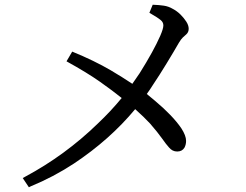

<svg xmlns="http://www.w3.org/2000/svg" viewBox="-20 -767 1040 811"><path d="M570 -458Q629 -552 657 -616Q670 -646 670 -659.5Q670 -673 659 -682Q646 -693 611 -713L625 -747Q653 -746 672.5 -743Q692 -740 709 -730Q728 -720 742.5 -705.5Q757 -691 767 -675.5Q777 -660 777 -645.5Q777 -631 767 -622Q760 -616 752.5 -609Q745 -602 736 -587Q716 -552 684 -499.5Q652 -447 627 -410Q614 -389 600 -370Q623 -351 635 -341Q710 -278 746 -225Q766 -194 766 -172Q766 -156 759 -143Q749 -127 728.5 -127Q708 -127 694 -144Q682 -157 664.5 -182Q647 -207 614 -245Q589 -272 551 -306Q444 -177 292 -76Q205 -19 110 20L102 24L76 -15L87 -21Q255 -111 393 -245Q448 -297 494 -353Q457 -383 402.5 -421.5Q348 -460 261 -508L285 -549Q378 -511 448 -470Q497 -441 539 -413Q554 -435 570 -458Z"/></svg>

Font: Early Summer Mincho Screen
Style: Regular
Weight: 400
Designer: GuiWonder
Version: Version 1.002